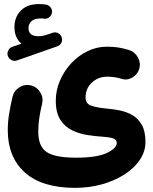

<svg xmlns="http://www.w3.org/2000/svg" viewBox="-20 -639 750 941"><path d="M18.6 -364.7Q13.7 -377.4 20.3 -391.1Q26.9 -404.8 40.5 -409.7L85.4 -424.8Q50.8 -454.1 50.8 -505.9Q50.8 -555.2 82.3 -587.2Q113.8 -619.1 171.4 -619.1Q189.5 -619.1 204.1 -616.7Q218.3 -614.7 227.3 -603.5Q236.3 -592.3 234.9 -578.6Q233.4 -564.9 222.2 -555.2Q210.9 -545.4 196.8 -547.4Q190.9 -548.8 181.2 -548.8Q149.4 -548.8 134.5 -535.4Q119.6 -522 119.6 -501Q119.6 -461.4 168.5 -461.4Q181.2 -461.4 194.8 -464.6Q208.5 -467.8 238.8 -478.5Q252.9 -483.4 266.4 -475.6Q279.8 -467.8 283.2 -453.1Q286.6 -439.9 280 -428Q273.4 -416 261.2 -412.1L63.5 -342.8Q49.8 -337.9 36.6 -344.5Q23.4 -351.1 18.6 -364.7ZM18.1 -0.5Q18.1 -39.6 24.2 -78.1Q30.3 -116.7 41.5 -165.5Q48.8 -194.8 75.2 -211.2Q101.6 -227.5 130.9 -220.7Q160.2 -213.9 176.8 -187.5Q193.4 -161.1 186.5 -131.3Q177.2 -92.8 172.4 -59.8Q167.5 -26.9 167.5 5.4Q167.5 79.1 209 106.4Q250.5 133.8 352.5 133.8Q454.6 133.8 503.4 110.8Q552.2 87.9 552.2 61Q552.2 43.9 532 38.3Q511.7 32.7 480.5 30.8Q448.2 28.8 409.2 22.9Q370.1 17.1 334.5 0.2Q298.8 -16.6 276.1 -51.3Q253.4 -85.9 253.4 -145.5Q253.4 -196.3 273.7 -243.7Q293.9 -291 328.9 -328.6Q363.8 -366.2 408.9 -388.2Q454.1 -410.2 503.9 -410.2Q535.6 -410.2 560.3 -406.2Q585 -402.3 613.3 -393.6Q641.1 -384.8 656 -357.2Q670.9 -329.6 662.6 -301.8Q654.3 -273.9 628.2 -258.8Q602.1 -243.7 574.7 -252.9Q559.1 -258.3 539.8 -260.7Q520.5 -263.2 504.9 -263.2Q461.9 -263.2 430.7 -234.6Q399.4 -206.1 399.4 -161.1Q399.4 -129.4 429.4 -120.1Q459.5 -110.8 502 -106.9Q533.2 -104.5 566.4 -97.9Q599.6 -91.3 628.4 -75Q657.2 -58.6 675 -27.1Q692.9 4.4 692.9 56.6Q692.9 103.5 665.5 144.3Q638.2 185.1 590.3 215.8Q542.5 246.6 480.2 264.2Q418 281.7 348.6 281.7Q185.5 281.7 101.8 206.3Q18.1 130.9 18.1 -0.5Z"/></svg>

Font: Mikhak ExtraBold
Style: Regular
Weight: 800
Designer: Amin Abedi
Version: Version 3.3